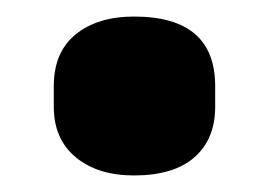

<svg xmlns="http://www.w3.org/2000/svg" viewBox="-20 -383 321 232"><path d="M142 -171Q98 -171 71.5 -193Q45 -215 45 -254V-279Q45 -320 71.5 -341.5Q98 -363 142 -363Q240 -363 240 -279V-254Q240 -215 215 -193Q190 -171 142 -171Z"/></svg>

Font: Sofia Sans Condensed Black
Style: Regular
Weight: 900
Designer: Botio Nikoltchev, Ani Petrova
Foundry: lettersoup
Version: Version 4.101